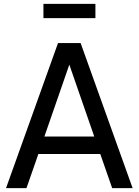

<svg xmlns="http://www.w3.org/2000/svg" viewBox="-20 -966 712 986"><path d="M278 -745H394L661 0H556L495 -175H177L116 0H11ZM464 -265 336 -634 208 -265ZM203 -946H470V-873H203Z"/></svg>

Font: Evergrow Sans 
Style: Medium
Weight: 500
Foundry: 10Web
Version: Version 1.000